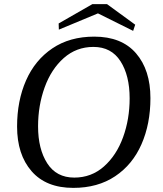

<svg xmlns="http://www.w3.org/2000/svg" viewBox="-20 -898 790 933"><path d="M63 -283Q63 -408 106.5 -507Q150 -606 234.5 -663Q319 -720 438 -720Q571 -720 641 -639Q711 -558 711 -421Q711 -296 667.5 -197Q624 -98 539.5 -41.5Q455 15 336 15Q204 15 133.5 -66Q63 -147 63 -283ZM610 -420Q610 -531 565.5 -600.5Q521 -670 434 -670Q351 -670 290 -616Q229 -562 197 -473.5Q165 -385 165 -284Q165 -174 209.5 -104.5Q254 -35 341 -35Q424 -35 485 -89Q546 -143 578 -231Q610 -319 610 -420ZM456 -833 266 -754 265 -784 429 -878H500L637 -778L627 -748Z"/></svg>

Font: Andada Pro
Style: Italic
Weight: 400
Italic angle: -7°
Designer: Carolina Giovagnoli
Foundry: Huerta Tipografica
Version: Version 3.005; ttfautohint (v1.8.4)